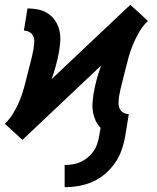

<svg xmlns="http://www.w3.org/2000/svg" viewBox="-29 -565 649 796"><path d="M239 211V119Q255 119 271.5 116.5Q288 114 304 107Q320 100 334 88.5Q348 77 358 63Q368 49 373.5 32.5Q379 16 382 0L388 -35Q375 -48 367.5 -64.5Q360 -81 356.5 -100Q353 -119 354.5 -138Q356 -157 359 -177Q364 -207 372 -236Q380 -265 390 -293L64 15L28 -18L-9 -52Q12 -72 27 -97Q42 -122 52.5 -148Q63 -174 70.5 -201Q78 -228 84.5 -255Q91 -282 98 -308.5Q105 -335 110 -362Q112 -375 113 -388.5Q114 -402 109.5 -413.5Q105 -425 94 -431.5Q83 -438 70 -438L85 -530Q108 -530 129.5 -525.5Q151 -521 169 -509.5Q187 -498 199 -480.5Q211 -463 216.5 -442Q222 -421 221 -398.5Q220 -376 216 -353Q211 -323 203 -294Q195 -265 185 -237L511 -545L548 -512L584 -478Q563 -458 548.5 -433Q534 -408 523 -382Q512 -356 504.5 -329Q497 -302 490.5 -275Q484 -248 477 -221.5Q470 -195 465 -168Q463 -155 462.5 -141.5Q462 -128 466.5 -116.5Q471 -105 481.5 -98.5Q492 -92 505 -92L490 0Q485 29 475 57.5Q465 86 447.5 111Q430 136 406 156.5Q382 177 354 189Q326 201 297 206Q268 211 239 211Z"/></svg>

Font: Iosevka Curly Slab SmBdEx
Style: Italic
Weight: 600
Width: 7
Italic angle: -9°
Monospace: yes
Designer: Belleve Invis
Foundry: Belleve Invis
Version: Version 11.1.0; ttfautohint (v1.8.3)